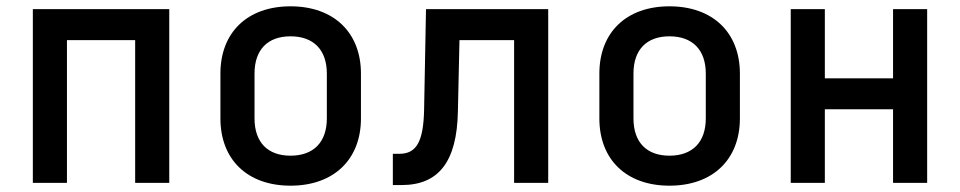

<svg xmlns="http://www.w3.org/2000/svg" viewBox="-20 -579 3040 608"><path d="M192 0V-452H408V0H516V-550H84V0Z M900 9C1037 9 1123 -74 1123 -204V-346C1123 -476 1037 -559 900 -559C763 -559 678 -476 678 -346V-204C678 -74 763 9 900 9ZM900 -86C828 -86 786 -128 786 -204V-346C786 -422 828 -464 900 -464C972 -464 1015 -422 1015 -346V-204C1015 -128 972 -86 900 -86Z M1252 7C1369 7 1427 -67 1430 -226L1435 -452H1608V0H1716V-550H1329L1323 -232C1321 -131 1299 -92 1245 -92H1224V7Z M2100 9C2237 9 2323 -74 2323 -204V-346C2323 -476 2237 -559 2100 -559C1963 -559 1878 -476 1878 -346V-204C1878 -74 1963 9 2100 9ZM2100 -86C2028 -86 1986 -128 1986 -204V-346C1986 -422 2028 -464 2100 -464C2172 -464 2215 -422 2215 -346V-204C2215 -128 2172 -86 2100 -86Z M2592 0V-233H2808V0H2916V-550H2808V-331H2592V-550H2484V0Z"/></svg>

Font: Tekne LDO SemiBold
Style: Regular
Weight: 600
Monospace: yes
Designer: Alessio Laiso, Mario Rullo, Paolo Rosset
Foundry: Alessio Laiso
Version: Version 1.000;hotconv 1.0.109;makeotfexe 2.5.65596